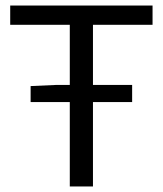

<svg xmlns="http://www.w3.org/2000/svg" viewBox="-20 -676 590 696"><path d="M233 0H317V-306H459V-368H317V-586H533V-656H17V-586H233V-368H181L91 -364V-306H233Z"/></svg>

Font: Codetta
Style: Regular
Weight: 400
Italic angle: -11°
Designer: Ulrich Proeller
Foundry: PROSA GmbH
Version: Version 2.00;September 29, 2018;FontCreator 11.5.0.2427 64-b